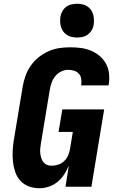

<svg xmlns="http://www.w3.org/2000/svg" viewBox="-20 -995 640 1023"><path d="M190 8Q160 8 133.5 -2Q107 -12 88.5 -32Q70 -52 61 -79Q52 -106 49 -134Q46 -162 47.5 -191.5Q49 -221 54 -251L101 -534Q106 -563 116 -591Q126 -619 143.5 -644.5Q161 -670 185.5 -689.5Q210 -709 237.5 -721.5Q265 -734 294.5 -738.5Q324 -743 353 -743Q382 -743 410 -739.5Q438 -736 463.5 -725.5Q489 -715 509.5 -698Q530 -681 543.5 -657.5Q557 -634 560.5 -606Q564 -578 560 -549L558 -540H412L413 -544Q415 -560 412.5 -576Q410 -592 399.5 -603Q389 -614 374 -618.5Q359 -623 343 -623Q324 -623 305 -613.5Q286 -604 273.5 -588Q261 -572 254.5 -553Q248 -534 245 -515L198 -231Q196 -218 194.5 -205Q193 -192 194.5 -179Q196 -166 199.5 -154Q203 -142 210.5 -132Q218 -122 229.5 -117Q241 -112 254 -112Q271 -112 289 -117.5Q307 -123 321 -136Q335 -149 342.5 -166Q350 -183 353 -201L368 -292H292L312 -412H535L467 0H329L347 -113Q337 -89 322.5 -66.5Q308 -44 287 -26.5Q266 -9 240.5 -0.5Q215 8 190 8ZM391 -795Q377 -795 363 -798Q349 -801 337 -808.5Q325 -816 317.5 -826.5Q310 -837 305.5 -850.5Q301 -864 300.5 -878Q300 -892 302 -907Q305 -922 312.5 -935.5Q320 -949 332.5 -958.5Q345 -968 360.5 -971.5Q376 -975 391 -975Q405 -975 419 -972Q433 -969 444.5 -961.5Q456 -954 464 -943.5Q472 -933 476 -919.5Q480 -906 480.5 -892Q481 -878 479 -863Q477 -848 469 -834.5Q461 -821 448.5 -811.5Q436 -802 421 -798.5Q406 -795 391 -795Z"/></svg>

Font: Iosevka Heavy Extended
Style: Italic
Weight: 900
Width: 7
Italic angle: -9°
Monospace: yes
Designer: Belleve Invis
Foundry: Belleve Invis
Version: Version 32.5.0; ttfautohint (v1.8.4)